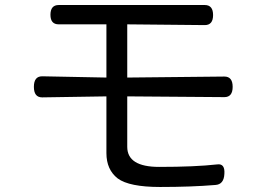

<svg xmlns="http://www.w3.org/2000/svg" viewBox="-20 -730 1040 765"><path d="M181 -671Q181 -710 214 -710H796Q829 -710 829 -670Q829 -630 796 -630L487 -633V-421L874 -425Q907 -425 907 -384Q907 -343 874 -343L487 -346V-145Q487 -65 614 -65Q757 -65 846 -75Q877 -79 874 -37Q872 5 838 7Q742 15 618 15Q495 15 449 -19Q404 -54 404 -120V-346L148 -342Q115 -342 115 -384Q115 -426 148 -426L404 -421V-633H214Q181 -633 181 -671Z"/></svg>

Font: Swei Gothic CJK TC Regular
Style: Regular
Weight: 400
Version: Version 2.129